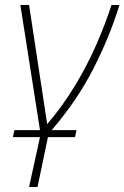

<svg xmlns="http://www.w3.org/2000/svg" viewBox="-20 -540 501 773"><path d="M32 12 38 -16H141L62 -520H97L170 -40Q233 -114 283 -197Q333 -280 369 -363Q405 -446 429 -520H461Q422 -393 356.5 -264.5Q291 -136 188 -16H288L282 12H173L131 213H97L141 12Z"/></svg>

Font: Raleway ExtraLight
Style: Italic
Weight: 200
Italic angle: -12°
Designer: Matt McInerney, Pablo Impallari, Rodrigo Fuenzalida
Foundry: Matt McInerney, Pablo Impallari, Rodrigo Fuenzalida
Version: Version 4.026